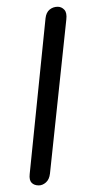

<svg xmlns="http://www.w3.org/2000/svg" viewBox="-20 -562 324 582"><path d="M97.5 0Q83.5 0 75.8 -8Q68 -16 70 -34.5L118 -506.5Q120 -524.5 130.5 -533Q141 -541.5 155 -541.5Q166.5 -541.5 175 -532.5Q183.5 -523.5 181 -502.5L131.5 -36Q129.5 -18 119.2 -9Q109 0 97.5 0Z"/></svg>

Font: Edu SA Hand
Style: Regular
Weight: 400
Designer: Tina and Corey Anderson, Eben Sorkin, Mirko Velimirovic
Foundry: Google for Education
Version: Version 2.000